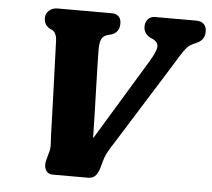

<svg xmlns="http://www.w3.org/2000/svg" viewBox="-51 -755 893 810"><g transform="rotate(5 396.0 -350.0)"><path d="M532.5 -656Q532.5 -675.5 543.8 -687.8Q555 -700 573.5 -700H746.5Q769.5 -700 780.5 -688.5Q791.5 -677 791.5 -658.5Q791.5 -639 783.2 -627Q775 -615 759 -607.5L743.5 -600.5Q728 -593.5 717 -581.5Q706 -569.5 693.2 -548.5Q680.5 -527.5 659 -493L431 -128.5Q414.5 -101.5 407.5 -76.5L400 -49.5Q395 -30 384.2 -15Q373.5 0 350.5 0H201.5Q180 0 171 -17.5Q162 -35 169 -60L178.5 -95Q183 -110.5 181.5 -131.8Q180 -153 179.5 -168.5Q179 -182 178 -218Q177 -254 175.2 -302.2Q173.5 -350.5 171.8 -401Q170 -451.5 168.5 -494.5Q167 -537.5 166 -562.5Q165 -597 145.5 -608L135 -612.5Q124 -618.5 117.2 -629.2Q110.5 -640 110.5 -655.5Q110.5 -674.5 124.8 -687.2Q139 -700 160 -700H391Q408.5 -700 419.2 -689.8Q430 -679.5 430 -660.5Q430 -640 421.2 -628.2Q412.5 -616.5 397 -611L378 -606Q361.5 -600.5 354.5 -586Q347.5 -571.5 348 -535.5Q348 -521.5 349 -483.2Q350 -445 351.5 -391.8Q353 -338.5 354.8 -280Q356.5 -221.5 357.5 -167.5L566.5 -512Q591.5 -554 593.8 -573.2Q596 -592.5 575.5 -605L559 -612.5Q532.5 -628.5 532.5 -656Z"/></g></svg>

Font: Fraunces 72pt SuperSoft
Style: Bold Italic
Weight: 700
Italic angle: -16°
Version: Version 1.000;[0bf87f6ff]